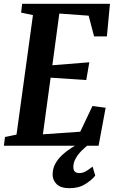

<svg xmlns="http://www.w3.org/2000/svg" viewBox="-22 -763 610 1005"><path d="M-1.5 0 4 -46 64.5 -58.5 150.5 -684 88.5 -697 94 -743H553.5L537.5 -572.5H470.5L442 -681L288.5 -692L252 -421.5L445.5 -437L429.5 -344L243 -356.5L202.5 -60L398 -73.5L462 -208L531 -199L494 0ZM341 222Q296 222 274.8 201.2Q253.5 180.5 253.5 151Q253.5 119.5 267.5 94Q281.5 68.5 303.8 48Q326 27.5 351.8 11.2Q377.5 -5 400 -18L425 -27.5L453 -14Q425.5 5 405.2 25.8Q385 46.5 373.8 67.2Q362.5 88 362 108Q361.5 128 370 135.5Q378.5 143 392.5 143Q411 143 427.5 133.5Q444 124 462.5 109L476.5 156Q458.5 179.5 423.8 201Q389 222.5 341 222Z"/></svg>

Font: Merriweather 24pt SemiCondensed
Style: Bold Italic
Weight: 700
Width: 4
Italic angle: -7.8°
Designer: Eben Sorkin
Foundry: Eben Sorkin
Version: Version 2.101